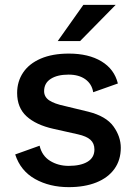

<svg xmlns="http://www.w3.org/2000/svg" viewBox="-20 -760 566 790"><path d="M262.5 -77.5Q312 -77.5 340.2 -94.5Q368.5 -111.5 368.5 -145Q368.5 -170 352.2 -184.8Q336 -199.5 300 -207.5L199.5 -230Q128 -246 89.2 -281.5Q50.5 -317 50.5 -377.5Q50.5 -424.5 75 -461.2Q99.5 -498 147.5 -518.8Q195.5 -539.5 263.5 -539.5Q344.5 -539.5 397.5 -507.5Q450.5 -475.5 465 -416.5L363.5 -380.5Q358 -414.5 331.2 -433.8Q304.5 -453 262 -453Q216 -453 188.8 -435.5Q161.5 -418 161.5 -385Q161.5 -361.5 182.2 -347.2Q203 -333 248 -323.5L343 -300.5Q416.5 -282 446.8 -240Q477 -198 477 -152Q477 -101.5 450.8 -65Q424.5 -28.5 376.2 -9.2Q328 10 263 10Q184 10 124.2 -23.5Q64.5 -57 42.5 -124.5L143 -160.5Q152.5 -119 186 -98.2Q219.5 -77.5 262.5 -77.5ZM456 -740 309.5 -591H217.5L323 -740Z"/></svg>

Font: 1883 Sans SemiBold
Style: Regular
Weight: 600
Designer: 1883 Sans project is a fork of Public Sans.
Version: Version 1.009